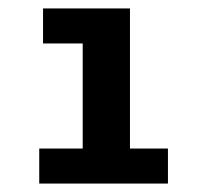

<svg xmlns="http://www.w3.org/2000/svg" viewBox="-20 -762 470 455"><path d="M378 -410V-327H73V-410H176V-659H82V-742H288V-410Z"/></svg>

Font: Montserrat-Bold
Style: Bold
Weight: 700
Version: Version 7.200